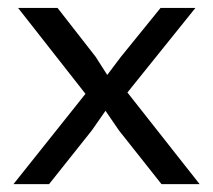

<svg xmlns="http://www.w3.org/2000/svg" viewBox="-20 -467 540 487"><path d="M196.8 -229 25.9 -446.8H126L222.7 -322.8L252 -276.9L286.6 -322.8L387.2 -446.8H475.6L303.2 -232.4L486.3 0H389.6L281.7 -136.2L247.6 -186L212.9 -136.2L104.5 0H14.2Z"/></svg>

Font: PT Astra Sans
Style: Regular
Weight: 400
Designer: A.Korolkova, I. Chaeva
Foundry: ParaType Ltd
Version: Version 1.001; ttfautohint (v1.6)